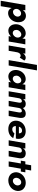

<svg xmlns="http://www.w3.org/2000/svg" viewBox="2100 -2930 1040 5299"><g transform="rotate(90 2619.5 -280.0)"><path d="M140 220 191 -84C194 -76 198 -68 201 -61C224 -14 267 16 330 16C454 16 563 -89 581 -230C583 -243 583 -257 583 -269C583 -299 578 -330 568 -362C547 -426 488 -476 405 -476C341 -476 289 -447 252 -402C249 -399 246 -395 243 -392L255 -460H107L-10 220ZM426 -231C416 -165 356 -119 300 -119C299 -119 297 -119 296 -119C268 -120 247 -131 233 -152C219 -172 215 -194 215 -211C215 -217 215 -223 216 -229C229 -295 285 -342 338 -342C339 -342 341 -342 342 -342C406 -342 428 -286 428 -252C428 -245 427 -238 426 -231Z M1045 -460 1031 -376C1028 -383 1024 -390 1021 -397C994 -442 951 -470 890 -470C766 -470 658 -368 640 -231C638 -218 638 -206 638 -194C638 -164 643 -134 654 -103C677 -40 736 9 817 9C878 9 932 -17 972 -61C974 -64 976 -66 979 -69L967 0H1115L1194 -460ZM796 -230C806 -295 864 -348 923 -348C925 -348 926 -348 927 -348C955 -347 976 -334 990 -312C1004 -290 1006 -267 1006 -250C1006 -244 1006 -238 1005 -231C994 -164 935 -113 882 -113C881 -113 879 -113 878 -113C858 -113 841 -119 828 -130C800 -152 795 -184 795 -209C795 -216 795 -223 796 -230Z M1451 -460H1304L1225 0H1372L1413 -238C1416 -253 1421 -266 1428 -279C1445 -310 1472 -330 1503 -330C1504 -330 1505 -330 1506 -330C1529 -330 1544 -318 1559 -305L1641 -431C1622 -455 1596 -471 1563 -471C1536 -471 1511 -462 1487 -444C1470 -431 1454 -415 1440 -397Z M1761 -780 1629 0H1777L1912 -780Z M2308 -460 2294 -376C2291 -383 2287 -390 2284 -397C2257 -442 2214 -470 2153 -470C2029 -470 1921 -368 1903 -231C1901 -218 1901 -206 1901 -194C1901 -164 1906 -134 1917 -103C1940 -40 1999 9 2080 9C2141 9 2195 -17 2235 -61C2237 -64 2239 -66 2242 -69L2230 0H2378L2457 -460ZM2059 -230C2069 -295 2127 -348 2186 -348C2188 -348 2189 -348 2190 -348C2218 -347 2239 -334 2253 -312C2267 -290 2269 -267 2269 -250C2269 -244 2269 -238 2268 -231C2257 -164 2198 -113 2145 -113C2144 -113 2142 -113 2141 -113C2121 -113 2104 -119 2091 -130C2063 -152 2058 -184 2058 -209C2058 -216 2058 -223 2059 -230Z M3222 -296C3224 -311 3225 -324 3225 -338C3225 -385 3218 -471 3106 -471C3042 -471 2990 -440 2951 -392C2941 -441 2905 -471 2836 -471C2777 -471 2730 -442 2701 -397L2711 -460H2567L2488 0H2632L2681 -284C2689 -333 2721 -364 2763 -364C2804 -364 2804 -318 2804 -305C2804 -298 2803 -289 2802 -281L2752 0H2901L2949 -281C2957 -331 2990 -364 3032 -364C3076 -364 3073 -318 3073 -303C3073 -296 3073 -288 3072 -280L3021 0H3172Z M3530 10C3647 10 3733 -38 3781 -126L3651 -159C3624 -122 3588 -99 3537 -99C3493 -99 3465 -120 3454 -157C3450 -170 3448 -183 3448 -198H3792C3799 -217 3803 -245 3803 -266C3803 -393 3729 -470 3589 -470C3418 -470 3300 -351 3300 -200C3300 -70 3391 10 3530 10ZM3464 -282 3465 -283C3483 -336 3521 -369 3575 -369C3610 -369 3631 -354 3643 -327C3648 -314 3650 -299 3651 -282Z M4180 -280 4131 0H4286L4337 -296C4339 -309 4340 -321 4340 -332C4340 -351 4337 -372 4330 -393C4318 -436 4276 -471 4201 -471C4137 -471 4092 -441 4060 -396L4070 -460H3920L3841 0H3991L4040 -282C4048 -332 4082 -364 4130 -364C4182 -364 4182 -318 4182 -303C4182 -296 4181 -288 4180 -280Z M4425 -460 4403 -335H4481L4424 0H4567L4625 -335H4704L4726 -460H4647L4675 -620H4530L4503 -460Z M4725 -231C4724 -220 4723 -210 4723 -200C4723 -166 4731 -133 4747 -101C4779 -37 4854 10 4949 10C5096 10 5220 -91 5238 -230C5240 -242 5240 -253 5240 -264C5240 -296 5232 -329 5217 -360C5185 -424 5110 -471 5014 -471C4869 -471 4745 -370 4725 -231ZM4878 -230C4888 -294 4943 -346 4999 -346C5001 -346 5002 -346 5003 -346C5067 -344 5087 -287 5087 -250C5087 -244 5087 -237 5086 -231C5076 -166 5020 -116 4964 -116C4962 -116 4961 -116 4960 -116C4897 -116 4876 -174 4876 -209C4876 -216 4877 -223 4878 -230Z"/></g></svg>

Font: Jost
Style: Bold Italic
Weight: 700
Italic angle: -5°
Version: Version 3.710